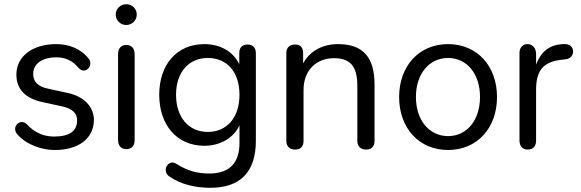

<svg xmlns="http://www.w3.org/2000/svg" viewBox="-20 -705 2765 914"><path d="M236 9C353 11 427 -46 427 -134C427 -194 383 -246 300 -263L208 -283C157 -294 138 -319 138 -353C138 -401 180 -432 248 -432C285 -432 322 -421 354 -382C386 -346 428 -394 402 -426C364 -474 307 -495 248 -495C135 -495 58 -437 58 -350C58 -282 99 -237 182 -219L274 -199C328 -187 347 -165 347 -131C347 -83 313 -55 238 -55C198 -55 152 -66 108 -113C76 -145 31 -100 63 -65C109 -13 182 8 236 9Z M581 5C607 5 621 -11 621 -39V-446C621 -475 606 -491 581 -491C557 -491 542 -475 542 -446V-39C542 -11 557 5 581 5ZM581 -586C608 -586 631 -607 631 -636C631 -664 608 -685 581 -685C554 -685 531 -664 531 -636C531 -607 554 -586 581 -586Z M981 189C1124 189 1198 114 1198 -35V-452C1198 -479 1182 -493 1159 -493C1133 -493 1119 -479 1119 -452V-399C1091 -459 1029 -495 953 -495C820 -495 738 -396 738 -254C738 -112 820 -11 953 -11C1028 -11 1092 -48 1120 -108V-24C1120 72 1071 121 976 121C924 121 876 111 818 74C780 51 748 109 786 135C839 172 909 189 981 189ZM969 -77C877 -77 818 -148 818 -254C818 -359 877 -429 969 -429C1061 -429 1120 -362 1120 -254C1120 -146 1061 -77 969 -77Z M1385 7C1412 7 1425 -8 1425 -35V-277C1425 -368 1483 -428 1571 -428C1648 -428 1681 -388 1681 -298V-35C1681 -8 1697 7 1723 7C1749 7 1763 -8 1763 -35V-303C1763 -433 1707 -495 1590 -495C1517 -495 1456 -464 1423 -403V-452C1423 -479 1410 -493 1385 -493C1359 -493 1343 -479 1343 -452V-35C1343 -8 1359 7 1385 7Z M2113 9C2252 9 2346 -96 2346 -243C2346 -390 2252 -495 2113 -495C1974 -495 1880 -390 1880 -243C1880 -96 1974 9 2113 9ZM2113 -57C2025 -57 1960 -131 1960 -243C1960 -356 2025 -429 2113 -429C2201 -429 2265 -356 2265 -243C2265 -131 2201 -57 2113 -57Z M2491 7C2518 7 2532 -9 2532 -36V-276C2532 -362 2559 -412 2658 -421L2673 -423C2697 -425 2710 -444 2708 -464C2705 -488 2684 -497 2661 -495C2590 -492 2554 -454 2532 -398V-448C2532 -475 2516 -495 2491 -495C2470 -495 2453 -480 2453 -453V-36C2453 -9 2468 7 2491 7Z"/></svg>

Font: SN Pro Book
Style: Regular
Weight: 350
Designer: Tobias Whetton
Foundry: Supernotes
Version: Version 1.003;Glyphs 3.3 (3324)